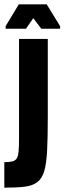

<svg xmlns="http://www.w3.org/2000/svg" viewBox="-20 -868 298 888"><path d="M0 0V-118Q23 -118 37 -121.5Q51 -125 57.5 -135.5Q64 -146 66 -168Q68 -190 68 -227V-688H201V-328Q201 -235 198 -174Q195 -113 185 -78Q175 -43 153 -26Q131 -9 94 -4.5Q57 0 0 0ZM6 -735V-747L67 -848H196L258 -747V-735H171L134 -784L100 -735Z"/></svg>

Font: Saira UltraCondensed Black
Style: Regular
Weight: 900
Width: 1
Designer: Hector Gatti with collaboration of the Omnibus-Type team
Foundry: Omnibus-Type
Version: Version 1.101